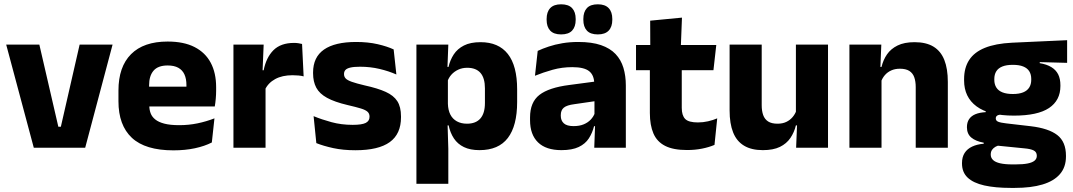

<svg xmlns="http://www.w3.org/2000/svg" viewBox="-20 -704 5114 915"><path d="M258 -100H270L359.5 -491.5H516.5L386 0H141L9.5 -491.5H167.5Z M806.5 12.5Q672.5 12.5 608.5 -47.2Q544.5 -107 544.5 -221.5V-272.5Q544.5 -385.5 604.5 -445.8Q664.5 -506 779 -506Q856 -506 907.2 -479.8Q958.5 -453.5 984.2 -405Q1010 -356.5 1010 -288.5V-272Q1010 -253 1008.2 -233.2Q1006.5 -213.5 1003.5 -196.5H865.5Q867.5 -225.5 868 -251.2Q868.5 -277 868.5 -298Q868.5 -328.5 859 -349.2Q849.5 -370 829.8 -381Q810 -392 779 -392Q733 -392 711.8 -367.2Q690.5 -342.5 690.5 -297V-252L691.5 -235.5V-200.5Q691.5 -181.5 697.8 -164.5Q704 -147.5 719.8 -134.8Q735.5 -122 763.2 -114.8Q791 -107.5 834 -107.5Q879.5 -107.5 921.5 -116.2Q963.5 -125 1002 -140L989.5 -25Q955.5 -7.5 909 2.5Q862.5 12.5 806.5 12.5ZM972.5 -196.5H625.5V-291H972.5Z M1242.5 -276 1200.5 -369H1236.5Q1248.5 -430 1283.2 -464.8Q1318 -499.5 1381.5 -499.5Q1392.5 -499.5 1401.8 -498Q1411 -496.5 1419.5 -494.5L1427 -340Q1416.5 -343 1402.5 -344.2Q1388.5 -345.5 1374 -345.5Q1325 -345.5 1291.5 -327.2Q1258 -309 1242.5 -276ZM1245.5 0H1092.5V-491.5H1236.5L1230 -334.5L1245.5 -332.5Z M1673.5 12Q1615 12 1568 1.8Q1521 -8.5 1487.5 -22L1474.5 -150.5Q1513 -134.5 1559.8 -121.8Q1606.5 -109 1661 -109Q1704.5 -109 1722.8 -118.2Q1741 -127.5 1741 -147V-149Q1741 -162.5 1731.8 -171.2Q1722.5 -180 1699.8 -187Q1677 -194 1636 -203.5Q1574.5 -218 1538.5 -237.8Q1502.5 -257.5 1487.2 -286.2Q1472 -315 1472 -354.5V-358.5Q1472 -431.5 1524 -467.8Q1576 -504 1677 -504Q1734 -504 1779.5 -493.5Q1825 -483 1856 -468.5L1869 -349Q1833 -365 1788.8 -375.5Q1744.5 -386 1696 -386Q1666.5 -386 1649.8 -382Q1633 -378 1626.2 -370.5Q1619.5 -363 1619.5 -352V-350.5Q1619.5 -338.5 1627.5 -330Q1635.5 -321.5 1656.8 -314Q1678 -306.5 1718 -297Q1780 -283.5 1818 -266.2Q1856 -249 1873.5 -221.8Q1891 -194.5 1891 -149.5V-145Q1891 -65.5 1837.5 -26.8Q1784 12 1673.5 12Z M2265 11.5Q2221 11.5 2191 -3Q2161 -17.5 2143.2 -44.2Q2125.5 -71 2118 -106.5H2078.5L2114.5 -209.5Q2115.5 -179 2126.2 -158Q2137 -137 2157.2 -125.8Q2177.5 -114.5 2205.5 -114.5Q2247.5 -114.5 2269.2 -139.2Q2291 -164 2291 -213V-283Q2291 -332 2269.8 -356.5Q2248.5 -381 2206.5 -381Q2183 -381 2163.8 -372Q2144.5 -363 2131.2 -348.2Q2118 -333.5 2112 -314.5L2077 -385H2117.5Q2125 -418 2142.5 -444.8Q2160 -471.5 2191 -487.2Q2222 -503 2270 -503Q2356 -503 2400.2 -446.8Q2444.5 -390.5 2444.5 -278V-218Q2444.5 -104.5 2400.2 -46.5Q2356 11.5 2265 11.5ZM2116.5 172H1964.5V-491.5H2116.5L2111.5 -359L2114.5 -341.5V-152.5L2112.5 -126.5L2116.5 5Z M2962.5 0H2812L2816.5 -123L2813 -130.5V-284L2812 -304Q2812 -345 2788 -364.5Q2764 -384 2707.5 -384Q2658 -384 2613.5 -371.5Q2569 -359 2529.5 -343L2542.5 -461.5Q2566 -472.5 2595.2 -482.2Q2624.5 -492 2660 -498Q2695.5 -504 2736 -504Q2800.5 -504 2844 -489Q2887.5 -474 2913.5 -446.5Q2939.5 -419 2951 -380.8Q2962.5 -342.5 2962.5 -296.5ZM2655.5 11.5Q2582 11.5 2544 -25.5Q2506 -62.5 2506 -131V-144.5Q2506 -217 2550.8 -251.8Q2595.5 -286.5 2693 -299L2825 -316.5L2834 -224.5L2717 -207.5Q2681.5 -203 2667 -191Q2652.5 -179 2652.5 -155.5V-152Q2652.5 -129.5 2667 -116.2Q2681.5 -103 2713.5 -103Q2741.5 -103 2761.8 -111.5Q2782 -120 2795 -133.8Q2808 -147.5 2814.5 -164.5L2836 -102.5H2811Q2803 -70.5 2786.2 -44.5Q2769.5 -18.5 2738 -3.5Q2706.5 11.5 2655.5 11.5ZM2654 -540Q2619 -540 2602 -558.2Q2585 -576.5 2585 -609.5V-613.5Q2585 -647 2602 -665.2Q2619 -683.5 2654 -683.5Q2689.5 -683.5 2706.5 -665.2Q2723.5 -647 2723.5 -613.5V-609.5Q2723.5 -576.5 2706.5 -558.2Q2689.5 -540 2654 -540ZM2829 -540Q2793.5 -540 2776.8 -558.2Q2760 -576.5 2760 -609.5V-613.5Q2760 -647 2776.8 -665.2Q2793.5 -683.5 2829 -683.5Q2863.5 -683.5 2880.8 -665.2Q2898 -647 2898 -613.5V-609.5Q2898 -576.5 2880.8 -558.2Q2863.5 -540 2829 -540Z M3254 11Q3188.5 11 3149.8 -8.8Q3111 -28.5 3094 -68Q3077 -107.5 3077 -165.5V-440H3229V-190Q3229 -154 3245.2 -137.2Q3261.5 -120.5 3306 -120.5Q3330.5 -120.5 3354.5 -126Q3378.5 -131.5 3398 -140L3385 -13.5Q3359.5 -2.5 3326.2 4.2Q3293 11 3254 11ZM3380 -369.5H3011V-489.5H3393.5ZM3224.5 -478.5H3079L3078.5 -605.5L3230 -620Z M3457 -491.5H3610V-202.5Q3610 -175.5 3617 -155.8Q3624 -136 3640.5 -125.2Q3657 -114.5 3685.5 -114.5Q3709.5 -114.5 3727.2 -123Q3745 -131.5 3757.2 -146Q3769.5 -160.5 3775.5 -178L3799 -106.5H3773Q3765 -73.5 3746.8 -46.5Q3728.5 -19.5 3696.8 -4Q3665 11.5 3615.5 11.5Q3561 11.5 3525.8 -9.8Q3490.5 -31 3473.8 -73Q3457 -115 3457 -178ZM3773 -491.5H3926V0H3774L3779 -123L3773 -137Z M4497 0H4344V-289Q4344 -316 4337 -335.8Q4330 -355.5 4313.5 -366Q4297 -376.5 4268.5 -376.5Q4245 -376.5 4227 -368.2Q4209 -360 4196.8 -345.8Q4184.5 -331.5 4178.5 -313.5L4155 -385H4181Q4189 -418.5 4207.2 -445Q4225.5 -471.5 4257.5 -487.2Q4289.5 -503 4338.5 -503Q4393.5 -503 4428.5 -481.8Q4463.5 -460.5 4480.2 -418.5Q4497 -376.5 4497 -313.5ZM4181 0H4028V-491.5H4180L4175 -368.5L4181 -354Z M4812 -153Q4693.5 -153 4634 -197Q4574.5 -241 4574.5 -320.5V-327Q4574.5 -381 4598.8 -418.2Q4623 -455.5 4673.5 -476Q4724 -496.5 4803 -500.5L5065.5 -512.5V-404.5L4935 -408V-403Q4968.5 -397.5 4990.2 -384.2Q5012 -371 5022.8 -349.8Q5033.5 -328.5 5033.5 -297.5V-294Q5033.5 -225.5 4979.2 -189.2Q4925 -153 4812 -153ZM4804.5 79.5H4819.5Q4855.5 79.5 4877.8 75Q4900 70.5 4910.5 61.5Q4921 52.5 4921 39V38Q4921 20.5 4906.2 13Q4891.5 5.5 4862 3L4717 -11.5L4750.5 -13.5Q4735.5 -11 4724.8 -5Q4714 1 4707.8 10Q4701.5 19 4701.5 32V33Q4701.5 48 4712.5 58.5Q4723.5 69 4746.2 74.2Q4769 79.5 4804.5 79.5ZM4816 191.5H4797Q4723 191.5 4670.8 179.8Q4618.5 168 4591.5 142.5Q4564.5 117 4564.5 75V73Q4564.5 44.5 4577 25Q4589.5 5.5 4613 -5.5Q4636.5 -16.5 4668 -19V-24Q4629.5 -31 4608.8 -48.5Q4588 -66 4588 -97.5V-98Q4588 -120.5 4598.2 -136Q4608.5 -151.5 4628.5 -159.8Q4648.5 -168 4677.5 -169.5V-186L4790.5 -157.5L4757.5 -158Q4740 -158 4732.8 -153.5Q4725.5 -149 4725.5 -140V-139.5Q4725.5 -128.5 4737.2 -123.8Q4749 -119 4775.5 -116L4892 -102.5Q4977 -92.5 5018.5 -60.5Q5060 -28.5 5060 38.5V41.5Q5060 92.5 5031.2 125.8Q5002.5 159 4948.2 175.2Q4894 191.5 4816 191.5ZM4807 -256Q4836.5 -256 4855.8 -263.8Q4875 -271.5 4884.8 -286.8Q4894.5 -302 4894.5 -323.5V-328Q4894.5 -349.5 4885 -364.5Q4875.5 -379.5 4856.2 -387.2Q4837 -395 4807 -395H4806.5Q4776 -395 4756.5 -387Q4737 -379 4727.8 -364Q4718.5 -349 4718.5 -327.5V-323.5Q4718.5 -302 4728.2 -286.8Q4738 -271.5 4757.5 -263.8Q4777 -256 4807 -256Z"/></svg>

Font: Anek Devanagari
Style: Bold
Weight: 700
Designer: Kailash Malviya (Devanagari) & Yesha Goshar (Latin)
Foundry: Ek Type
Version: Version 1.003